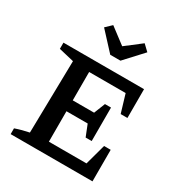

<svg xmlns="http://www.w3.org/2000/svg" viewBox="-208 -1061 1134 1207"><g transform="rotate(30 359.0 -458.0)"><path d="M592 -229H640V0H46V-42Q72 -51 96.5 -57.5Q121 -64 146 -69L156 -593L46 -619V-664H631V-455H582L543 -585H224L278 -639V-379H433L465 -460H509V-217H465L432 -300H278V-26L224 -79H551ZM339 -745 219 -875 262 -916 377 -829 490 -916 533 -875 413 -745Z"/></g></svg>

Font: Piazzolla Thin
Style: Bold
Weight: 700
Version: Version 2.005